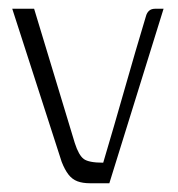

<svg xmlns="http://www.w3.org/2000/svg" viewBox="-20 -419 407 439"><path d="M186 0Q169 0 157 -4.5Q145 -9 136.5 -20Q128 -31 121 -49L8 -399H58L151 -92Q160 -64 171.5 -55.5Q183 -47 216 -47Q241 -131 265 -215.5Q289 -300 314 -383Q316 -390 321 -394.5Q326 -399 335 -399H354L230 0Z"/></svg>

Font: Genos Thin Light
Style: Regular
Weight: 300
Version: Version 1.010